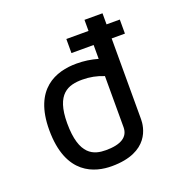

<svg xmlns="http://www.w3.org/2000/svg" viewBox="-127 -796 853 911"><g transform="rotate(-20 300.0 -340.5)"><path d="M490 -633V-689H399V-633H287V-562H399V-492C364 -502 329 -507 292 -507C188 -507 63 -463 63 -255C63 -26 201 8 284 8C475 8 490 -116 490 -154V-562H557V-633H490ZM399 -147C399 -98 360 -73 284 -73C223 -73 154 -93 154 -256C154 -405 221 -426 292 -426C329 -426 365 -419 399 -405V-147Z"/></g></svg>

Font: Maven Pro
Style: Medium
Weight: 500
Designer: Joe Prince
Foundry: Joe Prince
Version: Version 1.003